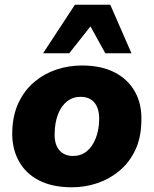

<svg xmlns="http://www.w3.org/2000/svg" viewBox="-20 -784 652 815"><path d="M285 11Q202 11 145 -18.5Q88 -48 59 -102Q30 -156 32 -226Q34 -296 59 -348.5Q84 -401 125.5 -436Q167 -471 219 -488.5Q271 -506 328 -506Q410 -506 467 -476.5Q524 -447 553.5 -393.5Q583 -340 580 -269Q579 -199 554 -146.5Q529 -94 487 -59Q445 -24 393 -6.5Q341 11 285 11ZM290 -122Q324 -122 348 -141.5Q372 -161 386 -196Q400 -231 401 -275Q402 -322 381.5 -347.5Q361 -373 322 -373Q289 -373 264.5 -353.5Q240 -334 226.5 -299.5Q213 -265 212 -220Q210 -173 231 -147.5Q252 -122 290 -122ZM163 -558 298 -764H448L538 -558H427L364 -672L274 -558Z"/></svg>

Font: Nunito Sans 11pt Black
Style: Italic
Weight: 900
Italic angle: -9°
Version: Version 3.101;gftools[0.9.27]